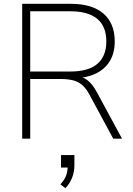

<svg xmlns="http://www.w3.org/2000/svg" viewBox="-20 -725 694 1004"><path d="M96 0V-705H351Q462 -705 521 -654Q580 -603 580 -508Q580 -447 553 -403.5Q526 -360 474.5 -337.5Q423 -315 351 -315L362 -327H370Q408 -327 435.5 -307Q463 -287 487 -242L618 0H572L450 -226Q432 -261 411 -279.5Q390 -298 362 -305Q334 -312 295 -312H138V0ZM138 -351H347Q442 -351 489 -391Q536 -431 536 -509Q536 -586 489 -626Q442 -666 347 -666H138ZM322 259 296 239Q319 213 326.5 191Q334 169 334 144L349 151H299V86H369V140Q369 174 357 204.5Q345 235 322 259Z"/></svg>

Font: Nunito Sans 12pt ExtraLight
Style: Regular
Weight: 200
Version: Version 3.101;gftools[0.9.27]